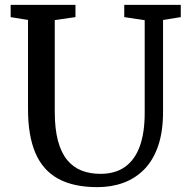

<svg xmlns="http://www.w3.org/2000/svg" viewBox="-20 -763 780 791"><path d="M381.3 8Q283.2 8 219.9 -26.6Q156.6 -61.2 126 -132.4Q95.4 -203.7 95.4 -313.6V-680.7L23.9 -692.5V-743H290.9V-692.5L205.6 -680.3V-303.2Q205.6 -232.1 218.8 -183Q232 -133.9 256.8 -103.8Q281.6 -73.8 316.3 -60.3Q351 -46.8 394 -46.8Q455.4 -46.8 495.8 -76.1Q536.2 -105.4 556.2 -161.2Q576.1 -217.1 576.1 -296.8V-679.8L491.9 -692.5V-743H724.8V-692.5L651.7 -680.7V-302.3Q651.7 -220.8 631.6 -162.2Q611.5 -103.5 574.8 -65.8Q538.1 -28.2 488.8 -10.1Q439.5 8 381.3 8Z"/></svg>

Font: Merriweather 7pt Light
Style: Regular
Weight: 300
Designer: Eben Sorkin
Foundry: Eben Sorkin
Version: Version 2.200;gftools[0.9.31]